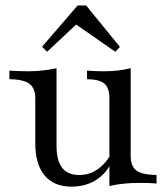

<svg xmlns="http://www.w3.org/2000/svg" viewBox="-20 -675 618 706"><path d="M243.5 11.3Q178.2 11.3 144 -29.8Q109.7 -71 109.7 -148.4V-312.9Q109.7 -350.8 88.3 -366.9Q66.9 -383.1 14.5 -383.9V-415.3Q27.4 -414.5 44.8 -413.7Q62.1 -412.9 82.3 -412.9Q110.5 -412.9 135.9 -415.7Q161.3 -418.5 187.9 -424.2V-137.9Q187.9 -84.7 208.5 -58.1Q229 -31.5 271.8 -31.5Q306.5 -31.5 335.9 -50.4Q365.3 -69.4 387.1 -106.5L386.3 -71Q365.3 -31.5 328.2 -10.1Q291.1 11.3 243.5 11.3ZM382.3 8.9V-312.9Q382.3 -351.6 364.1 -367.3Q346 -383.1 300 -383.9V-415.3Q312.1 -414.5 327.8 -413.7Q343.5 -412.9 361.3 -412.9Q388.7 -412.9 413.3 -415.7Q437.9 -418.5 460.5 -424.2V-102.4Q460.5 -63.7 481.5 -48Q502.4 -32.3 555.6 -31.5V0Q541.9 -1.6 524.6 -2Q507.3 -2.4 488.7 -2.4Q460.5 -2.4 434.3 0.4Q408.1 3.2 382.3 8.9ZM153.2 -484.7 134.7 -503.2 265.3 -654.8H296.8L421 -502.4L404 -484.7L240.3 -598.4L280.6 -604Z"/></svg>

Font: Playfair 12pt
Style: Regular
Weight: 400
Designer: Claus Eggers Sørensen
Foundry: Claus Eggers Sørensen
Version: Version 2.000;gftools[0.9.28]